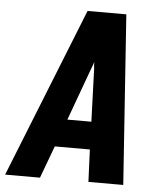

<svg xmlns="http://www.w3.org/2000/svg" viewBox="-65 -782 717 829"><g transform="rotate(5 294.0 -367.5)"><path d="M-12 0 281 -735H449L500 0H349L343 -140H191L139 0ZM235 -260H339L331 -490Q330 -497 329.5 -504Q329 -511 329 -518Q327 -511 324.5 -504Q322 -497 319 -490Z"/></g></svg>

Font: Iosevka Aile Heavy
Style: Italic
Weight: 900
Italic angle: -9°
Designer: Belleve Invis
Foundry: Belleve Invis
Version: Version 31.1.0; ttfautohint (v1.8.4)